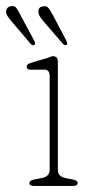

<svg xmlns="http://www.w3.org/2000/svg" viewBox="-69 -614 292 634"><path d="M122 -410.5V-53Q122 -30.5 148 -26L170.5 -21.5Q187.5 -18.5 187.5 -9.5Q187.5 0 172.5 0H42.5Q28 0 28 -9.5Q28 -18.5 45 -21.5L68.5 -26Q95 -31 95 -53V-363Q95 -385 76 -384H33.5Q19 -383 19 -394Q19 -402.5 33 -406.5L80.5 -420.5Q87 -422 94.5 -425.2Q102 -428.5 105.5 -428.5Q122 -428.5 122 -410.5ZM0 -561.5 44 -479.5Q49 -470.5 44.5 -465.5Q39 -462 32 -469.5L-30.5 -543Q-36 -549.5 -41.2 -556.5Q-46.5 -563.5 -48.5 -571Q-50 -581 -45.2 -586.8Q-40.5 -592.5 -33 -593.5Q-20.5 -596 -14.2 -586.8Q-8 -577.5 0 -561.5ZM107 -561.5 150 -480Q155.5 -470 150.5 -466Q144.5 -462.5 138.5 -469.5L75.5 -542.5Q70 -549 64.8 -556.2Q59.5 -563.5 58.5 -570.5Q54.5 -590.5 73.5 -593Q85.5 -595.5 92 -586.5Q98.5 -577.5 107 -561.5Z"/></svg>

Font: Fraunces 144pt S100 Thin
Style: Regular
Weight: 100
Version: Version 1.000; ttfautohint (v1.8.3)